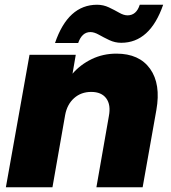

<svg xmlns="http://www.w3.org/2000/svg" viewBox="-20 -793 726 813"><path d="M366.2 -403.8Q323.2 -403.8 293.7 -377.4Q264.2 -351.1 255.9 -306.2L202.1 0H4.9L105 -561H300.8L287.1 -481Q319.8 -519 367.9 -542.5Q416 -565.9 473.1 -565.9Q569.8 -565.9 615.7 -501.5Q661.6 -437 642.1 -327.1L584 0H388.2L440.9 -300.8Q450.2 -349.1 429.9 -376.5Q409.7 -403.8 366.2 -403.8ZM212.9 -610.8Q268.1 -772.9 391.1 -772.9Q417.5 -772.9 441.2 -761.7Q464.8 -750.5 484.4 -739.3Q503.9 -728 520 -728Q557.6 -728 571.8 -772.9H670.9Q615.2 -611.8 493.2 -611.8Q466.8 -611.8 442.6 -623.3Q418.5 -634.8 398.7 -646Q378.9 -657.2 362.8 -657.2Q327.1 -657.2 311 -610.8Z"/></svg>

Font: Poppins ExtraBold
Style: Italic
Weight: 800
Italic angle: -10°
Designer: Ninad Kale (Devanagari), Jonny Pinhorn (Latin)
Foundry: Indian Type Foundry
Version: Version 3.200;PS 1.000;hotconv 16.6.54;makeotf.lib2.5.65590